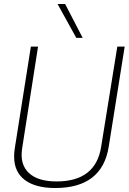

<svg xmlns="http://www.w3.org/2000/svg" viewBox="-20 -934 646 964"><path d="M257 10Q158 10 104.5 -30.5Q51 -71 51 -147Q51 -158 51.5 -166Q52 -174 54 -188L135 -700H171L91 -188Q79 -109 124.5 -66Q170 -23 264 -23Q461 -23 488 -198L569 -700H606L526 -198Q493 10 257 10ZM363 -744 269 -914H307L395 -744Z"/></svg>

Font: Georama ExtraLight
Style: Italic
Weight: 200
Italic angle: -9°
Designer: Jean-Baptiste Levee
Foundry: Production Type
Version: Version 1.000